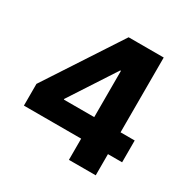

<svg xmlns="http://www.w3.org/2000/svg" viewBox="-164 -878 1011 1027"><g transform="rotate(30 342.0 -364.0)"><path d="M40 -130.9V-265.1L342.3 -727.5H458.5V-551.3H392.1L209 -270V-265.6H646.5V-130.9ZM393.6 0V-171.9L396.5 -231.4V-727.5H559.1V0Z"/></g></svg>

Font: Inter 20pt ExtraBold
Style: Regular
Weight: 800
Version: Version 4.001;git-66647c0bb